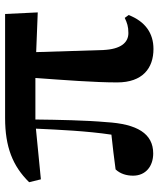

<svg xmlns="http://www.w3.org/2000/svg" viewBox="44 -634 608 735"><g transform="rotate(-90 347.5 -267.0)"><path d="M527 17C587 17 632 -14 657 -78L646 -93C627 -84 613 -79 588 -79C552 -79 526 -107 523 -176L515 -432L667 -426L661 -551H263C152 -551 79 -522 17 -459L28 -414L222 -433C218 -346 213 -237 199 -144C152 -139 110 -134 66 -128C49 -110 42 -86 42 -61C42 -12 79 16 127 16C203 16 240 -45 247 -164C254 -242 256 -349 257 -435H416C408 -325 399 -208 399 -122C399 -24 454 17 527 17Z"/></g></svg>

Font: Noto Serif CJK HK Black
Style: Regular
Weight: 900
Designer: Ryoko NISHIZUKA 西塚涼子 (kana & ideographs); Frank Grießhammer (Latin, Greek & Cyrillic); Wenlong ZHANG 张文龙 (bopomofo); San
Foundry: Adobe
Version: Version 2.001;hotconv 1.1.0;makeotfexe 2.6.0